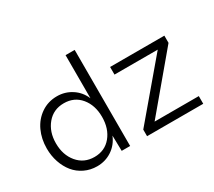

<svg xmlns="http://www.w3.org/2000/svg" viewBox="-130 -938 1331 1194"><g transform="rotate(-30 535.5 -341.5)"><path d="M439 -380.4V-689.9H504.4V0H443.8L441.4 -110.8Q418.9 -55.7 371.6 -24.2Q324.2 7.3 265.1 7.3Q216.8 7.3 175.5 -12.5Q134.3 -32.2 106.4 -66.4Q78.6 -100.6 63 -146.7Q47.4 -192.9 47.4 -244.6Q47.4 -313.5 73.7 -370.4Q100.1 -427.2 150.1 -461.4Q200.2 -495.6 264.2 -495.6Q321.8 -495.6 369.1 -464.8Q416.5 -434.1 439 -380.4ZM1031.7 -487.8V-436L711.9 -55.2H1029.3V0H626V-47.4L952.6 -433.1H642.1V-487.8ZM443.8 -244.6Q443.8 -328.1 398.9 -382.3Q354 -436.5 279.3 -436.5Q204.6 -436.5 158.7 -381.8Q112.8 -327.1 112.8 -244.6Q112.8 -161.1 158.7 -106.2Q204.6 -51.3 279.3 -51.3Q354 -51.3 398.9 -105.7Q443.8 -160.2 443.8 -244.6Z"/></g></svg>

Font: HK Grotesk Legacy
Style: Regular
Weight: 400
Designer: Alfredo Marco Pradil
Foundry: Hanken Design Co.
Version: Version 2.022;PS 002.022;hotconv 1.0.88;makeotf.lib2.5.64775